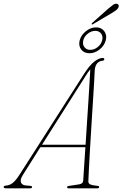

<svg xmlns="http://www.w3.org/2000/svg" viewBox="-64 -1022 665 1042"><path d="M59.5 -71.5Q43.5 -46 50 -31.5Q56.5 -17 76 -15.5L100 -13.5Q110.5 -12.5 110 -6.5Q110 0 99 0H-30.5Q-44 0 -44 -7.5Q-44 -14 -30 -15Q-12 -16 4.5 -28.8Q21 -41.5 41 -72.5L390.5 -618.5Q422.5 -668.5 448 -688Q473.5 -707.5 493.5 -707.5Q502 -707.5 502 -701Q502 -693 491 -692Q474.5 -691 463.2 -678Q452 -665 450 -640Q449.5 -620.5 446.8 -574.8Q444 -529 440.2 -468Q436.5 -407 432.2 -340.8Q428 -274.5 424.5 -213Q421 -151.5 418.5 -105Q416 -58.5 415.5 -38Q415 -27.5 424.5 -22Q434 -16.5 466 -13Q474 -12.5 474 -7Q473.5 0 465 0H307.5Q300 0 300.5 -6.5Q300.5 -11.5 306.5 -12.5L365.5 -21.5Q386 -25 387.5 -40.5Q388.5 -61.5 392 -110.8Q395.5 -160 399.5 -223H155ZM399.5 -608 164 -236.5H400.5Q404 -293.5 408 -354.8Q412 -416 415.8 -473.2Q419.5 -530.5 422 -575.5Q424.5 -620.5 426 -645.5Q420 -638.5 413 -628.8Q406 -619 399.5 -608ZM523.5 -975Q540 -989 550 -996Q560 -1003 569.5 -1001.5Q585 -998.5 579 -982Q575 -973 565.5 -966Q556 -959 542.5 -951L441 -891Q435.5 -887.5 433.5 -890.5Q432 -893.5 438 -899ZM421.5 -733Q392 -733 376.5 -753.5Q361 -774 368.5 -803.5Q376 -831.5 402 -852.5Q428 -873.5 457.5 -873.5Q486.5 -873.5 502 -852.5Q517.5 -831.5 510 -803.5Q502.5 -774 476.5 -753.5Q450.5 -733 421.5 -733ZM453 -854.5Q431.5 -854.5 412.5 -839.5Q393.5 -824.5 388 -803.5Q382.5 -781.5 393.8 -766.5Q405 -751.5 426 -751.5Q447.5 -751.5 466.2 -766.5Q485 -781.5 490.5 -803.5Q496 -824.5 485 -839.5Q474 -854.5 453 -854.5Z"/></svg>

Font: Fraunces 144pt S050 Thin
Style: Italic
Weight: 100
Italic angle: -16°
Version: Version 1.000; ttfautohint (v1.8.3)